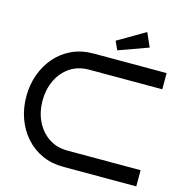

<svg xmlns="http://www.w3.org/2000/svg" viewBox="-127 -1027 1109 1146"><g transform="rotate(15 427.0 -453.5)"><path d="M817 0H366Q293 0 234 -27Q175 -54 132.5 -102Q90 -150 67 -213.5Q44 -277 44 -350Q44 -422 67 -485.5Q90 -549 132.5 -597.5Q175 -646 234 -673Q293 -700 366 -700H817V-600H366Q297 -600 247.5 -566.5Q198 -533 171 -476Q144 -419 144 -350Q144 -281 171 -224.5Q198 -168 247.5 -134Q297 -100 366 -100H817ZM680 -821 497 -755 473 -808 642 -907Z"/></g></svg>

Font: Bruno Ace
Style: Regular
Weight: 400
Version: Version 1.100; ttfautohint (v1.8.4.7-5d5b);gftools[0.9.27]